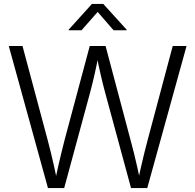

<svg xmlns="http://www.w3.org/2000/svg" viewBox="-20 -963 1000 983"><path d="M225.6 0 24.9 -727.5H95.2L224.6 -244.1Q233.4 -210.9 241.5 -177.5Q249.5 -144 257.1 -110.1Q264.6 -76.2 272 -40.5H262.7Q270 -76.2 277.6 -110.1Q285.2 -144 293.5 -177.5Q301.8 -210.9 310.1 -244.1L439.5 -727.5H520.5L648.9 -244.1Q658.2 -210.9 666.3 -177.5Q674.3 -144 682.1 -110.1Q689.9 -76.2 697.3 -40.5H687Q694.8 -76.2 702.4 -110.1Q710 -144 718.3 -177.5Q726.6 -210.9 735.4 -244.1L864.3 -727.5H935.1L733.9 0H650.9L518.6 -487.8Q506.3 -533.2 494.9 -583Q483.4 -632.8 472.2 -691.9H486.8Q476.1 -635.3 465.1 -586.2Q454.1 -537.1 440.9 -487.8L308.6 0ZM397.5 -808.1H331.5V-811L450.7 -942.9H508.8L628.4 -811V-808.1H561.5L480 -901.9Z"/></svg>

Font: Inter 17pt Light
Style: Regular
Weight: 300
Version: Version 4.001;git-66647c0bb